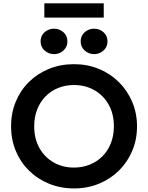

<svg xmlns="http://www.w3.org/2000/svg" viewBox="-20 -1092 870 1128"><path d="M415 15Q335.5 15 267.8 -12.8Q200 -40.5 150 -90Q100 -139.5 72.5 -206Q45 -272.5 45 -350Q45 -428 72.5 -494.5Q100 -561 150 -610.5Q200 -660 267.8 -687.5Q335.5 -715 415 -715Q494 -715 561.5 -687Q629 -659 679 -609Q729 -559 757 -492.8Q785 -426.5 785 -350Q785 -272.5 757 -206Q729 -139.5 679 -90Q629 -40.5 561.5 -12.8Q494 15 415 15ZM415 -107.5Q464.5 -107.5 507.2 -124.8Q550 -142 581.8 -173.8Q613.5 -205.5 631.2 -250.2Q649 -295 649 -350Q649 -423.5 618 -478Q587 -532.5 534 -562.5Q481 -592.5 415 -592.5Q365 -592.5 322.5 -575.5Q280 -558.5 248.2 -526.5Q216.5 -494.5 198.8 -450Q181 -405.5 181 -350Q181 -276.5 211.8 -222Q242.5 -167.5 295.5 -137.5Q348.5 -107.5 415 -107.5ZM297.5 -774Q266.5 -774 242.5 -794.8Q218.5 -815.5 218.5 -849Q218.5 -871.5 229.5 -888.2Q240.5 -905 258.8 -914.2Q277 -923.5 297.5 -923.5Q328.5 -923.5 352.2 -903Q376 -882.5 376 -849Q376 -826.5 365 -809.8Q354 -793 336 -783.5Q318 -774 297.5 -774ZM533 -774Q502 -774 478 -794.8Q454 -815.5 454 -849Q454 -871 465 -887.8Q476 -904.5 494 -914Q512 -923.5 533 -923.5Q564 -923.5 587.8 -903Q611.5 -882.5 611.5 -849Q611.5 -826.5 600.5 -809.8Q589.5 -793 571.5 -783.5Q553.5 -774 533 -774ZM240.5 -988.5V-1072.5H589.5V-988.5Z"/></svg>

Font: Geologica EX Med
Style: Regular
Weight: 500
Designer: Sindre Bremnes, Frode Helland
Foundry: Monokrom Skriftforlag AS
Version: Version 1.010;gftools[0.9.28]